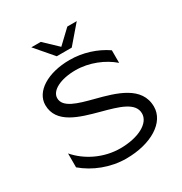

<svg xmlns="http://www.w3.org/2000/svg" viewBox="-203 -1044 1139 1201"><g transform="rotate(-30 366.5 -444.0)"><path d="M523 -894H455L359 -803L263 -894H195L305 -766H413ZM62 -103.9C140 -37.5 249.9 6 362 6C543 6 674 -75.9 674 -189C674 -336.7 514.8 -380.7 376 -416.6C269.6 -444.1 176 -470.3 176 -537C176 -592.1 254.1 -632 362 -632C460.4 -632 558.1 -591.1 622 -535.2V-626.2C549.1 -676.4 456.3 -706 362 -706C204.2 -706 90 -635 90 -537C90 -404.1 236.4 -364 370.5 -328C483.7 -297.7 588 -269.4 588 -190C588 -119.2 493.1 -68 362 -68C243.8 -68 131.7 -123.2 62 -204.4Z"/></g></svg>

Font: Resamitz
Style: Bold
Weight: 700
Designer: gluk
Foundry: gluk
Version: Version 0.047